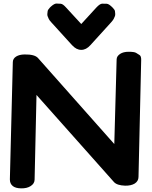

<svg xmlns="http://www.w3.org/2000/svg" viewBox="-20 -1040 853 1081"><path d="M623.5 -229 194.3 -712.9Q175.8 -734.4 117.7 -733.4Q88.9 -732.9 70.8 -721.7Q52.7 -710 52.2 -690.9L35.6 -30.3Q35.2 -6.3 51.8 7.3Q67.4 20 99.1 20.5Q131.8 21 152.3 7.8Q174.3 -5.9 174.8 -28.3L185.5 -505.4L621.6 -15.1Q638.7 3.9 684.6 5.4Q718.3 5.9 738.8 -6.8Q759.3 -20 759.8 -43.5L774.9 -702.1Q775.4 -724.1 765.6 -730.2Q755.9 -736.3 746.1 -742.4Q736.3 -748.5 704.1 -748.5Q674.8 -748.5 656.7 -736.8Q637.2 -724.1 636.7 -706.1ZM437.5 -759.3Q464.8 -758.8 489.3 -786.1L605.5 -914.1Q617.2 -927.2 620.4 -934.1Q623.5 -940.9 626.5 -947.8Q629.4 -954.6 628.7 -962.2Q627.9 -969.7 627.2 -977.1Q626.5 -984.4 614.7 -996.6Q593.3 -1018.6 580.8 -1018.8Q568.4 -1019 555.7 -1019.3Q543 -1019.5 522.5 -997.6L437.5 -904.8L352.1 -997.6Q334 -1018.1 322 -1018.8Q310.1 -1019.5 298.1 -1020Q286.1 -1020.5 265.6 -1002Q263.2 -999.5 260.3 -996.6Q249 -984.4 248.3 -977.1Q247.6 -969.7 246.6 -962.2Q245.6 -954.6 248.5 -947.8Q251.5 -940.9 254.4 -933.8Q257.3 -926.8 269 -914.1L385.3 -786.1Q410.2 -758.8 437.5 -759.3Z"/></svg>

Font: Comic Relief
Style: Bold
Weight: 700
Designer: Jeff Davis
Foundry: Loudifier
Version: Version 1.200; ttfautohint (v1.8.4.7-5d5b)